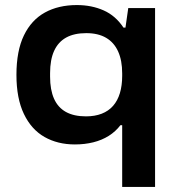

<svg xmlns="http://www.w3.org/2000/svg" viewBox="-20 -559 701 759"><path d="M463 180V-64H456Q437 -39 410 -22Q383 -5 349 3.5Q315 12 276 12Q208 12 156 -17.5Q104 -47 74.5 -108.5Q45 -170 45 -263Q45 -358 74.5 -419Q104 -480 157.5 -509.5Q211 -539 284 -539Q342 -539 389.5 -518Q437 -497 468 -450H476L487 -527H593V180ZM320 -99Q355 -99 382 -109.5Q409 -120 427 -140.5Q445 -161 454 -191Q463 -221 463 -259V-269Q463 -320 447 -355.5Q431 -391 399.5 -409.5Q368 -428 321 -428Q273 -428 241.5 -410.5Q210 -393 194 -358Q178 -323 178 -270V-256Q178 -204 193.5 -169Q209 -134 240.5 -116.5Q272 -99 320 -99Z"/></svg>

Font: Archivo SemiExpanded SemiBold
Style: Regular
Weight: 600
Width: 6
Designer: Hector Gatti
Foundry: Omnibus-Type
Version: Version 2.001